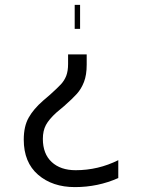

<svg xmlns="http://www.w3.org/2000/svg" viewBox="-20 -750 582 784"><path d="M307 -632H285V-730H307ZM77 -180Q77 -234 97 -269.5Q117 -305 156 -339L184 -363Q214 -390 228.5 -405.5Q243 -421 250.5 -440.5Q258 -460 258 -489V-528H334V-486Q334 -444 323 -415.5Q312 -387 294 -367Q276 -347 242 -317L211 -291Q180 -263 167.5 -239.5Q155 -216 155 -183Q155 -122 191 -88.5Q227 -55 289 -55Q381 -55 463 -96V-23Q380 14 286 14Q194 14 135.5 -36.5Q77 -87 77 -180Z"/></svg>

Font: Biryani Light
Style: Regular
Weight: 300
Designer: Dan Reynolds and Mathieu Réguer
Foundry: Dan Reynolds and Mathieu Réguer
Version: Version 1.004; ttfautohint (v1.1) -l 5 -r 5 -G 72 -x 0 -D la